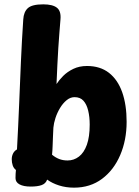

<svg xmlns="http://www.w3.org/2000/svg" viewBox="-20 -855 639 884"><path d="M87.1 -765.6Q89.1 -800 108.2 -817.5Q127.3 -835 179.2 -835Q222.3 -835 242.1 -819.4Q261.8 -803.9 258.4 -765.6Q256 -735.9 253.4 -702.9Q250.8 -669.9 248.4 -633.2Q246 -596.4 244.1 -555.3Q242.2 -514.1 240.2 -468.1Q252 -486.3 270.9 -505.4Q289.8 -524.4 317.4 -537.8Q345 -551.2 380.6 -551.2Q441.2 -551.2 481.8 -519.6Q522.3 -487.9 542.7 -430.1Q563 -372.3 563 -294Q563 -209.9 533.4 -140.9Q503.9 -72 449.7 -31.5Q395.4 9 320.6 9Q283.7 9 251.8 -1.2Q220 -11.3 197.1 -28.1Q190.6 -9.6 171.7 -2.8Q152.8 4 121.1 4Q88.6 4 70 -6Q51.4 -16 51.4 -35Q51.4 -43.3 51.9 -54.9Q52.4 -66.4 53.4 -72.4Q42.9 -80.4 38.5 -93.5Q34.1 -106.6 34.1 -121.7Q34.1 -135.9 40 -148Q45.9 -160.1 58.2 -167.1Q64.2 -278.1 68.2 -376.6Q72.2 -475.1 76.3 -570.4Q80.4 -665.8 87.1 -765.6ZM219.6 -142.7Q235.6 -129.3 252.8 -122.8Q270 -116.2 291.2 -116.2Q320.1 -116.2 343.3 -133.9Q366.6 -151.6 379.8 -188.1Q393 -224.7 393 -281.2Q393 -316.9 386 -345.8Q379 -374.7 364.2 -391.2Q349.3 -407.7 323.3 -407.7Q303.9 -407.7 286.8 -393.7Q269.7 -379.8 256.5 -357.9Q243.3 -336 235.4 -311.9Q227.6 -287.8 225.8 -267.2Q224.8 -245.7 223.8 -224Q222.8 -202.3 222.2 -182.2Q221.6 -162 219.6 -142.7Z"/></svg>

Font: Playpen Sans Deva
Style: Regular
Weight: 400
Designer: Pooja Saxena, Gunjan Panchal, Laura Meseguer, Veronika Burian, José Scaglione
Foundry: TypeTogether
Version: Version 2.000